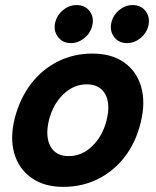

<svg xmlns="http://www.w3.org/2000/svg" viewBox="-20 -719 607 749"><path d="M226.7 10Q152.5 10 102.9 -25Q53.3 -60 35.8 -120.4Q18.3 -180.8 37.5 -257.5Q57.5 -335 100.8 -391.7Q144.2 -448.3 205.8 -479.2Q267.5 -510 340 -510Q415 -510 463.8 -475.8Q512.5 -441.7 530.4 -381.2Q548.3 -320.8 529.2 -242.5Q510.8 -165 467.5 -108.3Q424.2 -51.7 362.5 -20.8Q300.8 10 226.7 10ZM248.3 -110Q299.2 -110 339.6 -148.8Q380 -187.5 395.8 -250Q411.7 -313.3 390.4 -351.7Q369.2 -390 318.3 -390Q267.5 -390 227.1 -351.2Q186.7 -312.5 170.8 -250Q155.8 -186.7 176.7 -148.3Q197.5 -110 248.3 -110ZM475.8 -550.8Q442.5 -550.8 424.6 -575.4Q406.7 -600 415 -633.3Q422.5 -661.7 445.8 -680.4Q469.2 -699.2 496.7 -699.2Q530.8 -699.2 548.8 -674.6Q566.7 -650 558.3 -616.7Q550.8 -588.3 527.1 -569.6Q503.3 -550.8 475.8 -550.8ZM256.7 -550.8Q224.2 -550.8 205.8 -575.4Q187.5 -600 195.8 -633.3Q203.3 -661.7 226.7 -680.4Q250 -699.2 278.3 -699.2Q312.5 -699.2 330.4 -674.6Q348.3 -650 339.2 -616.7Q331.7 -588.3 307.9 -569.6Q284.2 -550.8 256.7 -550.8Z"/></svg>

Font: Funnel Sans Light
Style: Bold Italic
Weight: 700
Italic angle: -14.036°
Version: Version 1.000